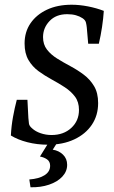

<svg xmlns="http://www.w3.org/2000/svg" viewBox="-20 -601 484 812"><path d="M183 11Q137 11 96 0.5Q55 -10 26 -28Q28 -68 35 -106.5Q42 -145 51 -179H96L100 -102Q101 -88 102.5 -78Q104 -68 116 -58Q130 -45 152 -37.5Q174 -30 198 -30Q249 -30 281.5 -60Q314 -90 314 -136Q314 -170 297 -192.5Q280 -215 254 -232Q228 -249 198.5 -265Q169 -281 143 -300Q117 -319 100.5 -347Q84 -375 84 -417Q84 -466 109 -502.5Q134 -539 178.5 -560Q223 -581 283 -581Q316 -581 352 -574Q388 -567 419 -555Q417 -523 411.5 -486.5Q406 -450 398 -416H353L347 -485Q346 -495 343.5 -505.5Q341 -516 329 -524Q317 -532 301 -536.5Q285 -541 264 -541Q217 -541 189.5 -512Q162 -483 162 -444Q162 -413 178.5 -391.5Q195 -370 221.5 -353.5Q248 -337 278 -321Q308 -305 334.5 -285Q361 -265 378 -236.5Q395 -208 395 -165Q395 -113 368.5 -73.5Q342 -34 294 -11.5Q246 11 183 11ZM235 -18 203 32Q229 36 246.5 53Q264 70 264 96Q264 124 243.5 146Q223 168 187.5 180Q152 192 109 191L104 158Q145 155 168.5 140Q192 125 192 100Q192 82 179 73Q166 64 149 61L198 -18Z"/></svg>

Font: Yrsa
Style: Italic
Weight: 400
Italic angle: -7.10001°
Designer: Anna Giedrys (Yrsa+Rasa design), David Brezina (Yrsa art-direction, Rasa art-direction, design)
Foundry: Rosetta Type Foundry
Version: Version 2.004